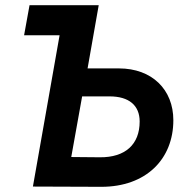

<svg xmlns="http://www.w3.org/2000/svg" viewBox="-20 -720 730 741"><path d="M73 -584H210L107 0L371 1C544 1 649 -106 649 -256C649 -374 567 -456 439 -456H318L361 -700H94ZM255 -114 297 -348H403C478 -348 519 -313 519 -251C519 -163 464 -112 365 -113Z"/></svg>

Font: Fixel Display SemiBold
Style: Italic
Weight: 600
Italic angle: -10°
Designer: AlfaBravo + MacPaw
Foundry: Kyrylo Tkachov, Marchela Mozhyna, Serhii Makarenko, Maria Weinstein, Zakhar Kryvoshyya
Version: Version 1.210;Glyphs 3.2 (3217)